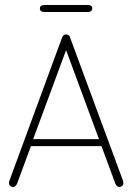

<svg xmlns="http://www.w3.org/2000/svg" viewBox="-20 -742 530 770"><path d="M387 -156 442 -7Q448 8 459 8Q465 8 470 3.5Q475 -1 475 -7Q475 -10 473 -18L262 -589Q260 -597 255.5 -600.5Q251 -604 245 -604Q239 -604 235 -600.5Q231 -597 228 -589L18 -18Q17 -15 16.5 -12.5Q16 -10 16 -8Q16 -1 21 3.5Q26 8 32 8Q43 8 49 -7L104 -156ZM377 -184H113L245 -541ZM157 -722Q150 -722 145 -718.5Q140 -715 140 -708Q140 -701 145 -697.5Q150 -694 157 -694H333Q341 -694 345.5 -698Q350 -702 350 -708Q350 -715 345.5 -718.5Q341 -722 333 -722Z"/></svg>

Font: Beiruti ExtraLight
Style: Regular
Weight: 250
Designer: Arlette Boutros
Foundry: Boutros
Version: Version 1.41